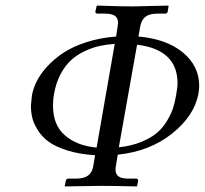

<svg xmlns="http://www.w3.org/2000/svg" viewBox="-20 -667 734 688"><path d="M320.8 -110.8Q264.2 -114.3 221.2 -127.9Q178.2 -141.6 154.1 -159.4Q129.9 -177.2 115 -201.4Q100.1 -225.6 95.5 -245.8Q90.8 -266.1 90.8 -288.1Q90.8 -290 94.2 -324.2Q98.6 -349.6 111.6 -375.7Q124.5 -401.9 149.4 -429Q174.3 -456.1 207.5 -478Q240.7 -500 289.8 -515.9Q338.9 -531.7 396 -536.1L401.9 -574.2Q402.8 -579.1 402.8 -585.9Q402.8 -602.5 391.6 -610.4Q380.4 -618.2 355 -618.2H329.1Q325.7 -618.2 323.5 -620.4Q321.3 -622.6 321.8 -626L326.2 -645L328.1 -647Q415 -644 454.1 -644L583 -647L584 -645L581.1 -626Q579.6 -618.2 571.8 -618.2H544.9Q515.6 -618.2 501.5 -607.2Q487.3 -596.2 482.9 -574.2L476.1 -536.1Q577.1 -527.3 635.5 -478.8Q693.8 -430.2 693.8 -359.9Q693.8 -345.7 690.9 -331.1Q676.8 -252.4 596.7 -188.5Q516.6 -124.5 401.9 -112.8L395 -70.8Q394 -66.9 394 -59.1Q394 -42.5 405 -34.7Q416 -26.9 440.9 -26.9H467.8Q471.2 -26.9 473.4 -24.7Q475.6 -22.5 475.1 -19L471.2 0L469.2 1Q381.8 -1 342.8 -1L213.9 1L211.9 0L215.8 -19Q217.3 -26.9 225.1 -26.9H251Q280.8 -26.9 295.4 -37.8Q310.1 -48.8 314 -70.8ZM326.2 -138.2 391.1 -509.8Q362.3 -507.8 336.7 -502.2Q311 -496.6 283.4 -483.6Q255.9 -470.7 234.9 -451.7Q213.9 -432.6 197.3 -401.6Q180.7 -370.6 173.8 -331.1Q169.9 -311 169.9 -288.1Q169.9 -218.8 213.1 -181.6Q256.3 -144.5 326.2 -138.2ZM610.8 -324.2Q616.2 -354 616.2 -368.2Q616.2 -489.3 471.2 -506.8L405.8 -139.2Q451.2 -144 486.6 -158.7Q522 -173.3 543 -191.4Q564 -209.5 578.9 -234.6Q593.8 -259.8 600.1 -279.8Q606.4 -299.3 610.8 -324.2Z"/></svg>

Font: Linux Libertine G
Style: Italic
Weight: 400
Italic angle: -12°
Designer: Philipp H. Poll
Foundry: Philipp H. Poll
Version: Version 5.1.3